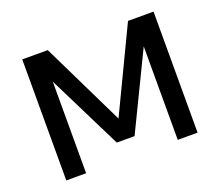

<svg xmlns="http://www.w3.org/2000/svg" viewBox="-103 -741 1016 887"><g transform="rotate(-20 405.0 -297.5)"><path d="M82 0V-595H207.5L414.5 -169.5H398.5L602 -595H727.5V0H630V-506H652.5L448.5 -84.5H361L152 -505.5H179.5V0Z"/></g></svg>

Font: Encode Sans SC Condensed Thin Medium
Style: Regular
Weight: 500
Version: Version 3.002